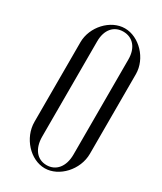

<svg xmlns="http://www.w3.org/2000/svg" viewBox="-181 -773 715 846"><g transform="rotate(30 176.0 -349.5)"><path d="M55 -149C55 -67 123 6 196 6C268 6 337 -67 337 -149V-554C337 -633 268 -705 195 -705C122 -705 55 -632 55 -554ZM117 -594C117 -653 148 -689 196 -689C244 -689 276 -653 276 -594V-110C276 -47 243 -10 196 -10C148 -10 117 -48 117 -110Z"/></g></svg>

Font: Emberly
Style: Regular
Weight: 400
Designer: Rajesh Rajput
Foundry: Rajesh Rajput
Version: Version 1.000